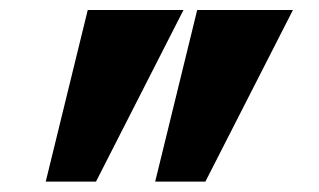

<svg xmlns="http://www.w3.org/2000/svg" viewBox="-20 -713 626 377"><path d="M284.7 -356.4 367.2 -693.4H555.2L383.3 -356.4ZM69.8 -356.4 152.3 -693.4H340.3L168.5 -356.4Z"/></svg>

Font: Cascadia Code
Style: Regular
Weight: 400
Monospace: yes
Designer: Aaron Bell
Foundry: Saja Typeworks
Version: Version 2106.017